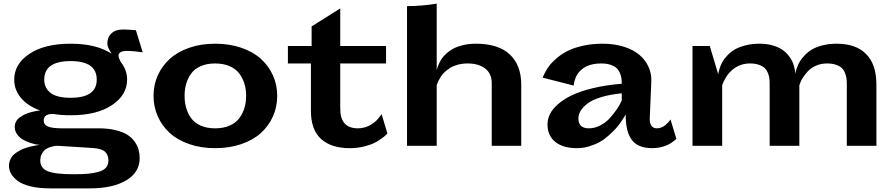

<svg xmlns="http://www.w3.org/2000/svg" viewBox="-20 -811 4985 1068"><path d="M375 -169.9Q318.4 -169.9 277.8 -176.8Q223.1 -179.2 223.1 -140.1Q223.1 -116.7 247.8 -106.9Q272.5 -97.2 324.2 -97.2H528.8Q581.5 -97.2 622.6 -87.2Q663.6 -77.1 688.5 -61.3Q713.4 -45.4 729.2 -22.9Q745.1 -0.5 751 22Q756.8 44.4 756.8 69.8Q756.8 147.5 682.4 192.1Q607.9 236.8 479 236.8H257.8Q195.3 236.8 148.9 225.3Q102.5 213.9 77.6 194.6Q52.7 175.3 41.3 154.5Q29.8 133.8 29.8 110.8Q29.8 95.2 35.4 81.1Q41 66.9 49.1 56.9Q57.1 46.9 70.8 37.8Q84.5 28.8 95.5 22.9Q106.4 17.1 123.3 12Q140.1 6.8 149.2 4.4Q158.2 2 173.3 -0.7Q188.5 -3.4 190.7 -3.7Q192.9 -3.9 201.2 -4.9Q193.8 -5.4 181.2 -7.6Q168.5 -9.8 146.7 -17.1Q125 -24.4 106.9 -34.7Q88.9 -44.9 75.4 -63.5Q62 -82 62 -105Q62 -121.6 69.6 -135.3Q77.1 -148.9 90.3 -158.4Q103.5 -168 117.9 -174.8Q132.3 -181.6 149.7 -186.3Q167 -190.9 178.5 -193.1Q189.9 -195.3 202.1 -196.8Q133.3 -222.2 96.2 -266.8Q59.1 -311.5 59.1 -368.2Q59.1 -455.1 143.6 -511.5Q228 -567.9 373 -567.9Q515.1 -567.9 601.1 -512.2Q577.1 -547.9 577.1 -567.9Q577.1 -605 600.3 -626Q623.5 -647 664.1 -647Q682.1 -647 735.8 -643.1L773.9 -520Q721.7 -527.8 688 -527.8Q660.6 -527.8 649.2 -519.8Q637.7 -511.7 639.4 -498.8Q641.1 -485.8 651.9 -465.8Q687 -421.9 687 -368.2Q687 -282.2 602.5 -226.1Q518.1 -169.9 375 -169.9ZM226.1 -368.2Q226.1 -321.8 261 -294.4Q295.9 -267.1 373 -267.1Q518.1 -267.1 518.1 -368.2Q518.1 -471.2 373 -471.2Q226.1 -471.2 226.1 -368.2ZM496.1 12.2 300.8 0Q295.9 0 289.1 0.5Q282.2 1 265.6 5.4Q249 9.8 236.6 17.6Q224.1 25.4 214.1 42.2Q204.1 59.1 204.1 82Q204.1 124 244.6 141.1Q285.2 158.2 388.2 158.2Q437.5 158.2 470 155.3Q502.4 152.3 529.8 144.3Q557.1 136.2 570.1 120.6Q583 105 583 81.1Q583 49.3 563.2 32.2Q543.5 15.1 496.1 12.2Z M1176.8 -567.9Q1256.3 -567.9 1322 -545.4Q1387.7 -522.9 1431.2 -483.6Q1474.6 -444.3 1498.3 -391.6Q1522 -338.9 1522 -277.8Q1522 -216.8 1498.3 -163.6Q1474.6 -110.4 1431.2 -71Q1387.7 -31.7 1322 -9.3Q1256.3 13.2 1176.8 13.2Q1098.1 13.2 1033 -9.3Q967.8 -31.7 924.6 -71Q881.3 -110.4 857.7 -163.6Q834 -216.8 834 -277.8Q834 -338.9 857.7 -391.6Q881.3 -444.3 924.6 -483.6Q967.8 -522.9 1033 -545.4Q1098.1 -567.9 1176.8 -567.9ZM1176.8 -97.2Q1222.7 -97.2 1257.3 -112.3Q1292 -127.4 1311.3 -153.8Q1330.6 -180.2 1339.8 -211.2Q1349.1 -242.2 1349.1 -277.8Q1349.1 -313.5 1339.8 -344.5Q1330.6 -375.5 1311.3 -401.6Q1292 -427.7 1257.3 -442.9Q1222.7 -458 1176.8 -458Q1130.4 -458 1096.2 -442.9Q1062 -427.7 1043.2 -401.6Q1024.4 -375.5 1015.6 -344.7Q1006.8 -314 1006.8 -277.8Q1006.8 -241.7 1015.6 -210.9Q1024.4 -180.2 1043.2 -153.8Q1062 -127.4 1096.2 -112.3Q1130.4 -97.2 1176.8 -97.2Z M1581.5 -458V-555.2H1713.4V-664.1L1872.6 -764.2V-555.2H2127.4V-458H1872.6V-206.1Q1872.6 -97.2 1970.7 -97.2Q1988.8 -97.2 2005.6 -101.6Q2022.5 -106 2035.4 -113Q2048.3 -120.1 2059.6 -128.4Q2070.8 -136.7 2078.4 -145.3Q2085.9 -153.8 2091.6 -160.9Q2097.2 -168 2100.1 -172.4L2102.5 -176.8L2134.8 -68.8Q2131.8 -65.4 2126.7 -60.1Q2121.6 -54.7 2102.5 -40.5Q2083.5 -26.4 2061.3 -15.4Q2039.1 -4.4 2002.4 4.4Q1965.8 13.2 1925.8 13.2Q1822.3 13.2 1765.9 -38.1Q1709.5 -89.4 1709.5 -193.8V-458Z M2409.2 -791V-418.9Q2410.2 -423.8 2412.1 -431.4Q2414.1 -439 2420.7 -454.1Q2427.2 -469.2 2436.5 -483.4Q2445.8 -497.6 2463.1 -513.4Q2480.5 -529.3 2502 -540.8Q2523.4 -552.2 2555.9 -560.1Q2588.4 -567.9 2626.5 -567.9Q2752.4 -567.9 2815.9 -508.1Q2879.4 -448.2 2879.4 -339.8V0H2715.3V-348.1Q2715.3 -401.9 2678.7 -429.9Q2642.1 -458 2581.1 -458Q2551.8 -458 2526.6 -451.2Q2501.5 -444.3 2484.4 -433.6Q2467.3 -422.9 2453.4 -409.9Q2439.5 -397 2431.6 -384Q2423.8 -371.1 2418.5 -360.4Q2413.1 -349.6 2411.1 -342.8L2409.2 -335.9V0H2244.1V-776.9Q2284.7 -776.9 2325.9 -780.5Q2367.2 -784.2 2388.2 -787.6Z M3594.2 -151.9Q3593.3 -127 3603 -112.1Q3612.8 -97.2 3634.3 -97.2Q3647 -97.2 3659.4 -102.3Q3671.9 -107.4 3680.7 -114.7Q3689.5 -122.1 3696.3 -129.4Q3703.1 -136.7 3706.5 -141.6L3709.5 -147L3742.2 -39.1Q3740.2 -37.1 3736.6 -33.4Q3732.9 -29.8 3720.5 -20.8Q3708 -11.7 3693.6 -4.9Q3679.2 2 3656.5 7.6Q3633.8 13.2 3609.4 13.2Q3565.9 13.2 3536.1 0Q3506.3 -13.2 3490 -39.3Q3473.6 -65.4 3467 -97.9Q3460.4 -130.4 3460.4 -174.8Q3455.6 -166.5 3452.6 -161.1Q3449.7 -155.8 3434.8 -134Q3419.9 -112.3 3405.8 -96.4Q3391.6 -80.6 3366.9 -58.3Q3342.3 -36.1 3317.4 -22Q3292.5 -7.8 3258.5 2.7Q3224.6 13.2 3189.5 13.2Q3112.3 13.2 3068.8 -21.7Q3025.4 -56.6 3025.4 -119.1Q3025.4 -147.9 3038.8 -175.8Q3052.2 -203.6 3083.5 -231.2Q3114.7 -258.8 3161.4 -281.2Q3208 -303.7 3279.1 -320.8Q3350.1 -337.9 3438.5 -345.2Q3438.5 -362.8 3436.5 -376.7Q3434.6 -390.6 3427.5 -406.5Q3420.4 -422.4 3408.7 -433.1Q3397 -443.8 3375.2 -450.9Q3353.5 -458 3324.2 -458Q3293.5 -458 3268.1 -451.2Q3242.7 -444.3 3227.3 -433.6Q3211.9 -422.9 3200.4 -409.7Q3189 -396.5 3183.6 -383.3Q3178.2 -370.1 3175.3 -359.4Q3172.4 -348.6 3171.9 -341.8L3171.4 -335L2999 -378.9Q3000 -382.8 3002.7 -389.6Q3005.4 -396.5 3016.4 -416Q3027.3 -435.5 3042 -453.4Q3056.6 -471.2 3083.7 -493.2Q3110.8 -515.1 3143.6 -530.8Q3176.3 -546.4 3225.6 -557.1Q3274.9 -567.9 3332 -567.9Q3397.9 -567.9 3450.7 -551Q3503.4 -534.2 3536.9 -505.6Q3570.3 -477.1 3587.4 -439.2Q3604.5 -401.4 3603 -358.9ZM3197.3 -152.8Q3197.3 -97.2 3255.4 -97.2Q3288.1 -97.2 3318.8 -113.3Q3349.6 -129.4 3370.4 -152.1Q3391.1 -174.8 3407.2 -197.8Q3423.3 -220.7 3431.2 -236.8L3438.5 -252.9V-292Q3373.5 -285.6 3324.5 -270.8Q3275.4 -255.9 3249 -235.8Q3222.7 -215.8 3210 -195.1Q3197.3 -174.3 3197.3 -152.8Z M4855 -339.8V0H4690.4V-342.8Q4690.4 -361.3 4688.5 -375.5Q4686.5 -389.6 4679.9 -406Q4673.3 -422.4 4661.9 -433.1Q4650.4 -443.8 4629.6 -450.9Q4608.9 -458 4580.1 -458Q4546.4 -458 4518.3 -445.3Q4490.2 -432.6 4473.9 -414.8Q4457.5 -397 4446 -379.2Q4434.6 -361.3 4430.7 -348.6L4426.3 -335.9V0H4261.2V-342.8Q4261.2 -361.3 4259.5 -375.5Q4257.8 -389.6 4251 -406Q4244.1 -422.4 4232.9 -433.1Q4221.7 -443.8 4200.7 -450.9Q4179.7 -458 4151.4 -458Q4127 -458 4105.2 -451.2Q4083.5 -444.3 4068.1 -433.6Q4052.7 -422.9 4040.3 -409.9Q4027.8 -397 4020 -384Q4012.2 -371.1 4006.8 -360.4Q4001.5 -349.6 3999 -342.8L3997.1 -335.9V0H3832V-555.2H3928.2L3975.1 -397.9Q3975.6 -401.4 3976.6 -407.5Q3977.5 -413.6 3983.2 -431.4Q3988.8 -449.2 3997.6 -465.1Q4006.3 -481 4024.2 -500.7Q4042 -520.5 4064.9 -534.4Q4087.9 -548.3 4124.5 -558.1Q4161.1 -567.9 4205.1 -567.9Q4245.1 -567.9 4277.3 -558.6Q4309.6 -549.3 4329.8 -535.6Q4350.1 -522 4365.2 -503.2Q4380.4 -484.4 4387.5 -468.3Q4394.5 -452.1 4398.7 -434.8Q4402.8 -417.5 4403.6 -410.2Q4404.3 -402.8 4404.3 -398.9Q4405.3 -405.3 4406.7 -413.1Q4408.2 -420.9 4414.8 -438.7Q4421.4 -456.5 4430.9 -471.9Q4440.4 -487.3 4458.5 -505.9Q4476.6 -524.4 4499.3 -537.4Q4522 -550.3 4557.1 -559.1Q4592.3 -567.9 4634.3 -567.9Q4740.7 -567.9 4797.9 -510.5Q4855 -453.1 4855 -339.8Z"/></svg>

Font: Sporting Grotesque
Style: Bold
Weight: 700
Designer: Lucas LE BIHAN
Foundry: Lucas LE BIHAN
Version: Version 2.002;PS 2.2;hotconv 1.0.88;makeotf.lib2.5.647800